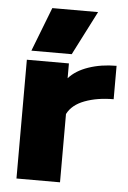

<svg xmlns="http://www.w3.org/2000/svg" viewBox="-51 -734 514 773"><g transform="rotate(5 206.0 -348.0)"><path d="M129 -696H314L223 -518H60ZM45 -480H215V-420Q243 -452 294 -469.5Q345 -487 407 -487V-352Q341 -352 290.5 -333Q240 -314 221 -276V0H45Z"/></g></svg>

Font: Prompt
Style: Bold
Weight: 700
Designer: Katatrad Team
Foundry: CadsonDemak
Version: Version 1.000